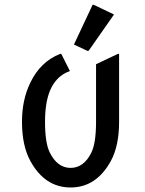

<svg xmlns="http://www.w3.org/2000/svg" viewBox="-20 -785 613 814"><path d="M484.9 -556.6V-268.6Q484.9 -167 450.2 -103Q388.7 9.8 279.3 9.8Q169.9 9.8 108.4 -103Q73.2 -168 73.2 -268.6Q73.2 -362.3 108.4 -434.1Q150.9 -523.4 234.9 -556.6H239.7L276.4 -483.9Q217.3 -462.9 191.4 -399.4Q170.9 -348.6 170.9 -268.6Q170.9 -178.2 191.4 -137.7Q223.6 -73.2 279.3 -73.2Q335 -73.2 367.2 -137.7Q387.2 -178.2 387.2 -268.6V-512.7L480 -556.6ZM372.6 -764.6H377.4L463.4 -723.6L355.5 -569.3H350.6L293.5 -596.2Z"/></svg>

Font: Nova Oval
Style: Book
Weight: 400
Version: Version 2.000